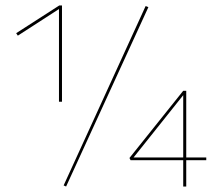

<svg xmlns="http://www.w3.org/2000/svg" viewBox="-20 -680 793 700"><path d="M39 -559 196 -660H206V-309H195V-647L45 -550ZM511 -658 521 -654 221 0 212 -4ZM732 -106V-96H659V0H648V-96H456L452 -104L648 -349H659V-106ZM467 -106H648V-333Z"/></svg>

Font: EauTest Hairline
Style: Regular
Weight: 250
Designer: Christian Thalmann (Catharsis Fonts)
Version: Version 0.001;PS 000.001;hotconv 1.0.88;makeotf.lib2.5.64775